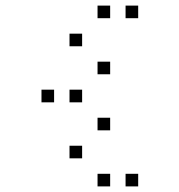

<svg xmlns="http://www.w3.org/2000/svg" viewBox="-20 -693 640 685"><path d="M329 -673Q328 -673 328 -673Q328 -673 328 -672V-629Q328 -628 328 -628Q328 -628 329 -628H372Q373 -628 373 -628Q373 -628 373 -629V-672Q373 -673 373 -673Q373 -673 372 -673ZM429 -673Q428 -673 428 -673Q428 -673 428 -672V-629Q428 -628 428 -628Q428 -628 429 -628H472Q473 -628 473 -628Q473 -628 473 -629V-672Q473 -673 473 -673Q473 -673 472 -673ZM229 -573Q228 -573 228 -573Q228 -573 228 -572V-529Q228 -528 228 -528Q228 -528 229 -528H272Q273 -528 273 -528Q273 -528 273 -529V-572Q273 -573 273 -573Q273 -573 272 -573ZM329 -473Q328 -473 328 -473Q328 -473 328 -472V-429Q328 -428 328 -428Q328 -428 329 -428H372Q373 -428 373 -428Q373 -428 373 -429V-472Q373 -473 373 -473Q373 -473 372 -473ZM129 -373Q128 -373 128 -373Q128 -373 128 -372V-329Q128 -328 128 -328Q128 -328 129 -328H172Q173 -328 173 -328Q173 -328 173 -329V-372Q173 -373 173 -373Q173 -373 172 -373ZM229 -373Q228 -373 228 -373Q228 -373 228 -372V-329Q228 -328 228 -328Q228 -328 229 -328H272Q273 -328 273 -328Q273 -328 273 -329V-372Q273 -373 273 -373Q273 -373 272 -373ZM329 -273Q328 -273 328 -273Q328 -273 328 -272V-229Q328 -228 328 -228Q328 -228 329 -228H372Q373 -228 373 -228Q373 -228 373 -229V-272Q373 -273 373 -273Q373 -273 372 -273ZM229 -173Q228 -173 228 -173Q228 -173 228 -172V-129Q228 -128 228 -128Q228 -128 229 -128H272Q273 -128 273 -128Q273 -128 273 -129V-172Q273 -173 273 -173Q273 -173 272 -173ZM329 -73Q328 -73 328 -73Q328 -73 328 -72V-29Q328 -28 328 -28Q328 -28 329 -28H372Q373 -28 373 -28Q373 -28 373 -29V-72Q373 -73 373 -73Q373 -73 372 -73ZM429 -73Q428 -73 428 -73Q428 -73 428 -72V-29Q428 -28 428 -28Q428 -28 429 -28H472Q473 -28 473 -28Q473 -28 473 -29V-72Q473 -73 473 -73Q473 -73 472 -73Z"/></svg>

Font: Doto Light
Style: Regular
Weight: 300
Monospace: yes
Version: Version 1.000